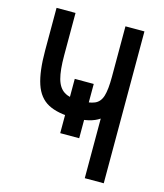

<svg xmlns="http://www.w3.org/2000/svg" viewBox="-118 -889 836 977"><g transform="rotate(15 300.0 -400.0)"><path d="M341 -189H241V-475H341ZM421 0V-314Q398 -298 365 -290Q332 -282 290 -282Q202 -282 151.5 -309Q101 -336 79.5 -400.5Q58 -465 58 -576V-800H158V-576Q158 -499 170 -455Q182 -411 211 -392.5Q240 -374 290 -374Q344 -374 372 -386Q400 -398 410.5 -432.5Q421 -467 421 -533V-800H521V0Z"/></g></svg>

Font: Victor Mono
Style: Bold
Weight: 700
Monospace: yes
Designer: Rune Bjørnerås
Version: Version 1.561;gftools[0.9.30]